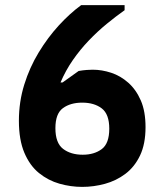

<svg xmlns="http://www.w3.org/2000/svg" viewBox="-20 -720 640 752"><path d="M468 -680Q434 -656 398 -626.5Q362 -597 328 -561.5Q294 -526 265.5 -485Q237 -444 217 -397H225L288 -442Q305 -445 319.5 -446Q334 -447 343 -447Q379 -447 415.5 -435Q452 -423 482.5 -396Q513 -369 531.5 -326.5Q550 -284 550 -222Q550 -156 528.5 -111Q507 -66 471 -39Q435 -12 391 0Q347 12 302 12Q257 12 213 -0.5Q169 -13 133 -42Q97 -71 75.5 -121.5Q54 -172 54 -247Q54 -321 75 -388.5Q96 -456 131.5 -514.5Q167 -573 210 -620Q253 -667 298 -700H468ZM197 -218Q197 -160 227 -137Q257 -114 304 -114Q349 -114 378.5 -136Q408 -158 408 -216Q408 -273 378.5 -295.5Q349 -318 302 -318Q256 -318 226.5 -296.5Q197 -275 197 -218Z"/></svg>

Font: AR One Sans
Style: Bold
Weight: 700
Designer: Niteesh Yadav
Foundry: Niteesh Yadav
Version: Version 1.001;gftools[0.9.33]